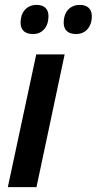

<svg xmlns="http://www.w3.org/2000/svg" viewBox="-20 -764 395 784"><path d="M291 -625C329 -625 355 -654 355 -698C355 -729 335 -744 306 -744C264 -744 240 -713 240 -672C240 -639 260 -625 291 -625ZM115 -625C153 -625 178 -654 178 -698C178 -729 159 -744 130 -744C88 -744 64 -713 64 -672C64 -639 84 -625 115 -625ZM12 0H129L244 -542H128Z"/></svg>

Font: Noto Sans SemiCondensed SemiBold
Style: Italic
Weight: 600
Width: 4
Italic angle: -12°
Designer: Monotype Design Team
Foundry: Monotype Imaging Inc.
Version: Version 2.013